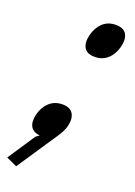

<svg xmlns="http://www.w3.org/2000/svg" viewBox="-192 -670 642 915"><g transform="rotate(20 129.5 -212.0)"><path d="M289 -521Q279 -481 252.5 -456.5Q226 -432 187 -432Q147 -432 133 -456.5Q119 -481 129 -521Q139 -561 165 -585.5Q191 -610 231 -610Q271 -610 285 -585.5Q299 -561 289 -521ZM180 -78Q177 -65 168.5 -48.5Q160 -32 151 -19L14 186L-40 161L52 22L69 10Q34 5 22 -17.5Q10 -40 19 -78Q29 -118 55.5 -142.5Q82 -167 122 -167Q161 -167 175.5 -142.5Q190 -118 180 -78Z"/></g></svg>

Font: TypoPRO Sinkin Sans
Style: 500 Medium Italic
Weight: 500
Italic angle: -112°
Designer: Keith Bates
Foundry: K-Type
Version: Sinkin Sans (version 1.0)  by Keith Bates   •   © 2014   www